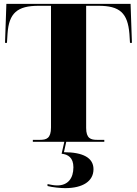

<svg xmlns="http://www.w3.org/2000/svg" viewBox="-20 -734 709 994"><path d="M150 0H313L299 62C332 65 360 82 360 132C360 189 332 226 276 226C261 226 245 223 226 219V229C250 236 296 240 317 240C409 240 464 204 464 142C464 83 410 54 311 54L323 0H520V-10H483C450 -10 426 -17 426 -72V-704H490C600 -704 641 -667 650 -559L653 -512H663L656 -714H13L6 -512H16L19 -559C26 -667 70 -704 180 -704H244V-74C244 -18 221 -10 187 -10H150Z"/></svg>

Font: Noto Serif Display ExtraBold
Style: Regular
Weight: 800
Designer: Monotype Design Team
Foundry: Monotype Imaging Inc.
Version: Version 2.009